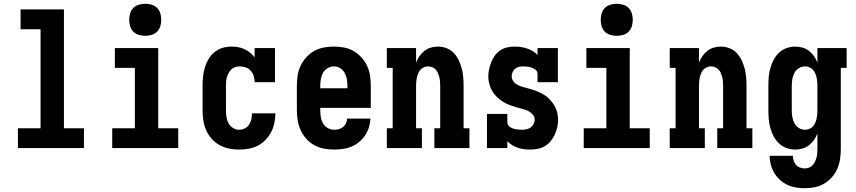

<svg xmlns="http://www.w3.org/2000/svg" viewBox="-20 -785 4540 1018"><path d="M75 0V-105H195V-630H89V-735H319V-105H425V0Z M575 0V-105H695V-425H589V-530H819V-105H925V0ZM750 -595Q733 -595 716 -600Q699 -605 687 -617Q675 -629 670 -646Q665 -663 665 -680Q665 -697 670 -714Q675 -731 687 -743Q699 -755 716 -760Q733 -765 750 -765Q767 -765 784 -760Q801 -755 813 -743Q825 -731 830 -714Q835 -697 835 -680Q835 -663 830 -646Q825 -629 813 -617Q801 -605 784 -600Q767 -595 750 -595Z M1247 8Q1220 8 1193.5 2.5Q1167 -3 1143.5 -16Q1120 -29 1102 -49.5Q1084 -70 1073 -95Q1062 -120 1058 -146.5Q1054 -173 1054 -200V-330Q1054 -354 1056.5 -378.5Q1059 -403 1066 -426.5Q1073 -450 1085.5 -471.5Q1098 -493 1117 -508.5Q1136 -524 1159.5 -531Q1183 -538 1208 -538Q1225 -538 1242.5 -535Q1260 -532 1276 -524.5Q1292 -517 1305.5 -506Q1319 -495 1330 -481V-530H1438V-349H1330Q1330 -365 1325.5 -381Q1321 -397 1310 -409.5Q1299 -422 1283.5 -427.5Q1268 -433 1252 -433Q1240 -433 1228 -429.5Q1216 -426 1207.5 -418Q1199 -410 1193 -399.5Q1187 -389 1183.5 -377.5Q1180 -366 1179 -354Q1178 -342 1178 -330V-200Q1178 -182 1180.5 -165Q1183 -148 1191 -132.5Q1199 -117 1214.5 -107Q1230 -97 1247 -97Q1263 -97 1277.5 -104Q1292 -111 1300.5 -124Q1309 -137 1312.5 -152.5Q1316 -168 1316 -183Q1316 -183 1316 -183.5Q1316 -184 1316 -184H1440Q1440 -184 1440 -183.5Q1440 -183 1440 -182Q1440 -157 1434.5 -131.5Q1429 -106 1417 -83.5Q1405 -61 1387 -42.5Q1369 -24 1346.5 -12.5Q1324 -1 1298.5 3.5Q1273 8 1247 8Z M1752 8Q1725 8 1698 3Q1671 -2 1647 -15Q1623 -28 1604.5 -48.5Q1586 -69 1574.5 -94Q1563 -119 1558.5 -146Q1554 -173 1554 -200V-330Q1554 -357 1558 -384Q1562 -411 1573.5 -435.5Q1585 -460 1603.5 -480.5Q1622 -501 1645.5 -514.5Q1669 -528 1696 -533Q1723 -538 1750 -538Q1777 -538 1804 -533Q1831 -528 1854.5 -514.5Q1878 -501 1896.5 -480.5Q1915 -460 1926.5 -435.5Q1938 -411 1942 -384Q1946 -357 1946 -330V-213H1678V-200Q1678 -182 1681 -164Q1684 -146 1693 -130.5Q1702 -115 1718 -106Q1734 -97 1752 -97Q1765 -97 1777.5 -100.5Q1790 -104 1799.5 -112Q1809 -120 1814.5 -131.5Q1820 -143 1820 -156H1944Q1943 -132 1936 -109.5Q1929 -87 1916 -67.5Q1903 -48 1884.5 -32.5Q1866 -17 1844.5 -8Q1823 1 1799.5 4.5Q1776 8 1752 8ZM1822 -317V-330Q1822 -348 1819 -365.5Q1816 -383 1807.5 -398.5Q1799 -414 1783.5 -423.5Q1768 -433 1750 -433Q1732 -433 1716.5 -423.5Q1701 -414 1692.5 -398.5Q1684 -383 1681 -365.5Q1678 -348 1678 -330V-317Z M2031 0V-105H2062V-425H2031V-530H2186V-453Q2193 -471 2204 -487Q2215 -503 2230 -515Q2245 -527 2264 -532.5Q2283 -538 2302 -538Q2325 -538 2347.5 -529.5Q2370 -521 2386 -504Q2402 -487 2412 -466Q2422 -445 2428 -422.5Q2434 -400 2436 -376.5Q2438 -353 2438 -330V-105H2469V0H2283V-105H2314V-330Q2314 -341 2313 -352.5Q2312 -364 2309.5 -375Q2307 -386 2302.5 -396.5Q2298 -407 2290.5 -415.5Q2283 -424 2272 -428.5Q2261 -433 2250 -433Q2239 -433 2228 -428.5Q2217 -424 2209.5 -415.5Q2202 -407 2197.5 -396.5Q2193 -386 2190.5 -375Q2188 -364 2187 -352.5Q2186 -341 2186 -330V-105H2217V0Z M2791 8Q2774 8 2757.5 6Q2741 4 2725.5 -1.5Q2710 -7 2696 -15.5Q2682 -24 2670 -36V0H2562V-181H2670V-136Q2670 -124 2679.5 -115.5Q2689 -107 2700 -103.5Q2711 -100 2723 -98.5Q2735 -97 2747 -97Q2759 -97 2771 -99.5Q2783 -102 2793 -109Q2803 -116 2809 -127Q2815 -138 2815 -151Q2815 -166 2804.5 -178Q2794 -190 2780.5 -196.5Q2767 -203 2752 -207Q2737 -211 2722.5 -215Q2708 -219 2693.5 -224Q2679 -229 2665 -235.5Q2651 -242 2638.5 -251Q2626 -260 2615 -270.5Q2604 -281 2595.5 -293.5Q2587 -306 2581 -320.5Q2575 -335 2572 -350Q2569 -365 2569 -380Q2569 -400 2573.5 -419.5Q2578 -439 2585.5 -457.5Q2593 -476 2605 -492Q2617 -508 2634 -519Q2651 -530 2670.5 -534Q2690 -538 2710 -538Q2727 -538 2743 -535.5Q2759 -533 2774.5 -528Q2790 -523 2804 -514.5Q2818 -506 2830 -494V-530H2938V-349H2830V-394Q2830 -406 2820.5 -414Q2811 -422 2800 -426Q2789 -430 2777.5 -431.5Q2766 -433 2754 -433Q2742 -433 2731 -430.5Q2720 -428 2711 -420.5Q2702 -413 2697.5 -402Q2693 -391 2693 -380Q2693 -365 2703 -352.5Q2713 -340 2727 -333.5Q2741 -327 2755.5 -323Q2770 -319 2785 -315Q2800 -311 2814.5 -306Q2829 -301 2842.5 -294.5Q2856 -288 2869 -279.5Q2882 -271 2892.5 -260Q2903 -249 2912 -236.5Q2921 -224 2927 -210Q2933 -196 2936 -181Q2939 -166 2939 -150Q2939 -130 2934.5 -110Q2930 -90 2921.5 -71.5Q2913 -53 2900 -37Q2887 -21 2869.5 -10.5Q2852 0 2831.5 4Q2811 8 2791 8Z M3075 0V-105H3195V-425H3089V-530H3319V-105H3425V0ZM3250 -595Q3233 -595 3216 -600Q3199 -605 3187 -617Q3175 -629 3170 -646Q3165 -663 3165 -680Q3165 -697 3170 -714Q3175 -731 3187 -743Q3199 -755 3216 -760Q3233 -765 3250 -765Q3267 -765 3284 -760Q3301 -755 3313 -743Q3325 -731 3330 -714Q3335 -697 3335 -680Q3335 -663 3330 -646Q3325 -629 3313 -617Q3301 -605 3284 -600Q3267 -595 3250 -595Z M3531 0V-105H3562V-425H3531V-530H3686V-453Q3693 -471 3704 -487Q3715 -503 3730 -515Q3745 -527 3764 -532.5Q3783 -538 3802 -538Q3825 -538 3847.5 -529.5Q3870 -521 3886 -504Q3902 -487 3912 -466Q3922 -445 3928 -422.5Q3934 -400 3936 -376.5Q3938 -353 3938 -330V-105H3969V0H3783V-105H3814V-330Q3814 -341 3813 -352.5Q3812 -364 3809.5 -375Q3807 -386 3802.5 -396.5Q3798 -407 3790.5 -415.5Q3783 -424 3772 -428.5Q3761 -433 3750 -433Q3739 -433 3728 -428.5Q3717 -424 3709.5 -415.5Q3702 -407 3697.5 -396.5Q3693 -386 3690.5 -375Q3688 -364 3687 -352.5Q3686 -341 3686 -330V-105H3717V0Z M4247 213Q4223 213 4199.5 209Q4176 205 4154.5 195Q4133 185 4115 168.5Q4097 152 4085 131.5Q4073 111 4067 88Q4061 65 4060 41H4184Q4184 54 4188 66.5Q4192 79 4200.5 89Q4209 99 4221.5 103.5Q4234 108 4247 108Q4258 108 4269 104Q4280 100 4288 91.5Q4296 83 4301 72.5Q4306 62 4309 51Q4312 40 4313 28.5Q4314 17 4314 5V-77Q4307 -59 4296 -43Q4285 -27 4269.5 -15Q4254 -3 4235 2.5Q4216 8 4197 8Q4173 8 4150.5 0Q4128 -8 4110.5 -24.5Q4093 -41 4082 -62Q4071 -83 4064.5 -106Q4058 -129 4056 -152.5Q4054 -176 4054 -200V-330Q4054 -354 4056 -377.5Q4058 -401 4064.5 -424Q4071 -447 4082 -468Q4093 -489 4110.5 -505.5Q4128 -522 4150.5 -530Q4173 -538 4197 -538Q4216 -538 4235 -532.5Q4254 -527 4269.5 -515Q4285 -503 4296 -487Q4307 -471 4314 -453V-530H4469V-425H4438V5Q4438 32 4434 58.5Q4430 85 4419.5 109.5Q4409 134 4391 154.5Q4373 175 4350 188.5Q4327 202 4300.5 207.5Q4274 213 4247 213ZM4249 -97Q4260 -97 4271 -101.5Q4282 -106 4289.5 -114Q4297 -122 4302 -133Q4307 -144 4309.5 -155Q4312 -166 4313 -177.5Q4314 -189 4314 -200V-330Q4314 -341 4313 -352.5Q4312 -364 4309.5 -375Q4307 -386 4302 -397Q4297 -408 4289.5 -416Q4282 -424 4271 -428.5Q4260 -433 4249 -433Q4231 -433 4215.5 -423.5Q4200 -414 4192 -398.5Q4184 -383 4181 -365.5Q4178 -348 4178 -330V-200Q4178 -182 4181 -164.5Q4184 -147 4192 -131.5Q4200 -116 4215.5 -106.5Q4231 -97 4249 -97Z"/></svg>

Font: Iosevka Slab Extrabold
Style: Regular
Weight: 800
Monospace: yes
Designer: Belleve Invis
Foundry: Belleve Invis
Version: Version 11.1.1; ttfautohint (v1.8.3)